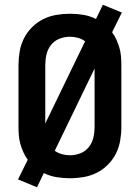

<svg xmlns="http://www.w3.org/2000/svg" viewBox="-20 -740 590 810"><path d="M136 50 56 17 97 -66Q86 -81 78.5 -98Q71 -115 66 -132.5Q61 -150 59.5 -168.5Q58 -187 58 -205V-465Q58 -494 63 -523Q68 -552 81 -578Q94 -604 115 -625Q136 -646 162 -659Q188 -672 217 -677Q246 -682 275 -682Q303 -682 331 -677.5Q359 -673 385 -660L414 -720L494 -687L453 -604Q464 -589 471.5 -572Q479 -555 484 -537.5Q489 -520 490.5 -501.5Q492 -483 492 -465V-205Q492 -176 487 -147Q482 -118 469 -92Q456 -66 435 -45Q414 -24 388 -11Q362 2 333 7Q304 12 275 12Q247 12 219 7.5Q191 3 165 -10ZM171 -219 339 -566Q325 -576 308.5 -580.5Q292 -585 275 -585Q252 -585 230.5 -576.5Q209 -568 195 -550Q181 -532 176 -510Q171 -488 171 -465ZM275 -85Q298 -85 319.5 -93.5Q341 -102 355 -120Q369 -138 374 -160Q379 -182 379 -205V-451L211 -104Q225 -94 241.5 -89.5Q258 -85 275 -85Z"/></svg>

Font: Lode
Style: Bold
Weight: 700
Monospace: yes
Designer: Belleve Invis
Foundry: Belleve Invis
Version: Version 29.2.0; ttfautohint (v1.8.3)